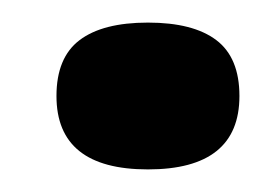

<svg xmlns="http://www.w3.org/2000/svg" viewBox="-20 -400 232 170"><path d="M192 -315Q192 -349 171.5 -364.5Q151 -380 111 -380Q71 -380 50.5 -364.5Q30 -349 30 -315Q30 -250 111 -250Q192 -250 192 -315Z"/></svg>

Font: Red Rose Bold
Style: Regular
Weight: 700
Designer: jaikishan Patel
Version: Version 1.000